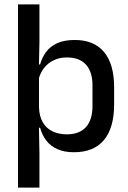

<svg xmlns="http://www.w3.org/2000/svg" viewBox="-20 -682 583 874"><path d="M316.5 11Q273 11 241.8 -2.8Q210.5 -16.5 191 -41.8Q171.5 -67 162.5 -100.5H130L157.5 -193Q159 -152 175 -124.8Q191 -97.5 219.2 -84Q247.5 -70.5 284.5 -70.5Q341 -70.5 371 -103.2Q401 -136 401 -199.5V-293Q401 -355.5 371.2 -388Q341.5 -420.5 284.5 -420.5Q250.5 -420.5 224 -407.5Q197.5 -394.5 180.2 -372.2Q163 -350 156 -321.5L133 -388.5H162.5Q171 -419.5 189.2 -444.8Q207.5 -470 239.5 -485Q271.5 -500 320.5 -500Q408 -500 453.8 -445Q499.5 -390 499.5 -284.5V-207Q499.5 -100.5 453.5 -44.8Q407.5 11 316.5 11ZM62 172V-662H159.5V-489L157 -374.5L157.5 -342.5V-141.5L157 -121.5L159.5 17V172Z"/></svg>

Font: Anek Odia Medium
Style: Regular
Weight: 500
Designer: Yesha Goshar & Mahesh Sahu (Odia), Yesha Goshar (Latin)
Foundry: Ek Type
Version: Version 1.003